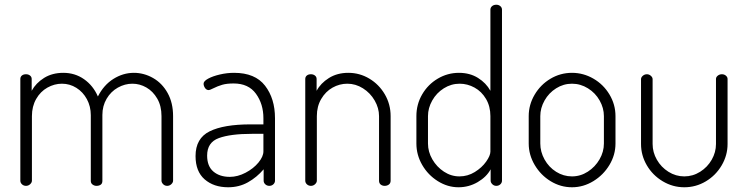

<svg xmlns="http://www.w3.org/2000/svg" viewBox="-20 -786 3158 812"><path d="M242 -432Q210 -432 180.5 -415.5Q151 -399 133 -367.5Q115 -336 115 -295V-22Q115 -14 107.5 -7Q100 0 90 0Q80 0 73 -6.5Q66 -13 66 -22V-452Q66 -461 72.5 -466.5Q79 -472 90 -472Q100 -472 107 -466.5Q114 -461 114 -452V-402Q132 -435 166.5 -456.5Q201 -478 248 -478Q297 -478 335.5 -451Q374 -424 394 -378Q419 -427 460 -452.5Q501 -478 546 -478Q589 -478 627.5 -456Q666 -434 689 -392.5Q712 -351 712 -295V-22Q712 -14 704.5 -7Q697 0 687 0Q677 0 670 -7Q663 -14 663 -22V-295Q663 -338 645 -369Q627 -400 599 -416Q571 -432 540 -432Q508 -432 478.5 -415.5Q449 -399 431 -368.5Q413 -338 413 -300V-21Q413 -10 406 -5Q399 0 388 0Q379 0 371.5 -5.5Q364 -11 364 -21V-299Q364 -336 347.5 -366.5Q331 -397 303 -414.5Q275 -432 242 -432Z M1143 -286V-22Q1143 -13 1136 -6.5Q1129 0 1119 0Q1109 0 1102 -6.5Q1095 -13 1095 -22V-70Q1066 -36 1028.5 -15Q991 6 945 6Q884 6 845.5 -27.5Q807 -61 807 -126Q807 -201 866.5 -230.5Q926 -260 1040 -260H1094V-286Q1094 -346 1062.5 -389.5Q1031 -433 968 -433Q939 -433 920 -427.5Q901 -422 881 -412Q867 -405 863 -405Q853 -405 847 -414Q841 -423 841 -432Q841 -443 860.5 -453.5Q880 -464 910 -471Q940 -478 970 -478Q1059 -478 1101 -423.5Q1143 -369 1143 -286ZM856 -128Q856 -83 882.5 -60.5Q909 -38 952 -38Q985 -38 1018.5 -55.5Q1052 -73 1073 -98.5Q1094 -124 1094 -146V-220H1045Q955 -220 905.5 -202Q856 -184 856 -128Z M1295 0Q1285 0 1278 -6.5Q1271 -13 1271 -22V-452Q1271 -461 1277.5 -466.5Q1284 -472 1295 -472Q1305 -472 1312 -466.5Q1319 -461 1319 -452V-402Q1336 -434 1371 -456Q1406 -478 1453 -478Q1501 -478 1542 -453.5Q1583 -429 1607.5 -387Q1632 -345 1632 -295V-22Q1632 -11 1624.5 -5.5Q1617 0 1607 0Q1597 0 1590 -5.5Q1583 -11 1583 -22V-295Q1583 -329 1564.5 -361Q1546 -393 1515 -412.5Q1484 -432 1449 -432Q1416 -432 1386.5 -415.5Q1357 -399 1338.5 -367.5Q1320 -336 1320 -295V-22Q1320 -14 1312.5 -7Q1305 0 1295 0Z M2103 -745V-22Q2103 -13 2096 -6.5Q2089 0 2079 0Q2069 0 2062 -7Q2055 -14 2055 -22V-70Q2038 -38 2000.5 -16Q1963 6 1919 6Q1873 6 1831.5 -20Q1790 -46 1765.5 -88.5Q1741 -131 1741 -179V-295Q1741 -345 1765.5 -387Q1790 -429 1831.5 -453.5Q1873 -478 1921 -478Q1967 -478 2001.5 -456.5Q2036 -435 2054 -402V-745Q2054 -754 2061 -760Q2068 -766 2079 -766Q2089 -766 2096 -760Q2103 -754 2103 -745ZM1923 -40Q1958 -40 1988 -58.5Q2018 -77 2036 -102.5Q2054 -128 2054 -145V-295Q2054 -336 2035.5 -367.5Q2017 -399 1987 -415.5Q1957 -432 1924 -432Q1888 -432 1857 -412.5Q1826 -393 1808 -361Q1790 -329 1790 -295V-179Q1790 -144 1808.5 -112Q1827 -80 1857.5 -60Q1888 -40 1923 -40Z M2583 -295V-179Q2583 -131 2557.5 -88.5Q2532 -46 2489.5 -20Q2447 6 2399 6Q2351 6 2309 -19.5Q2267 -45 2241.5 -88Q2216 -131 2216 -179V-295Q2216 -343 2241 -385.5Q2266 -428 2308 -453Q2350 -478 2399 -478Q2447 -478 2489.5 -453.5Q2532 -429 2557.5 -386.5Q2583 -344 2583 -295ZM2399 -432Q2363 -432 2332 -412.5Q2301 -393 2283 -361Q2265 -329 2265 -295V-179Q2265 -144 2283 -111.5Q2301 -79 2332 -59.5Q2363 -40 2399 -40Q2435 -40 2466 -60Q2497 -80 2515.5 -112Q2534 -144 2534 -179V-295Q2534 -329 2516 -361Q2498 -393 2466.5 -412.5Q2435 -432 2399 -432Z M2691 -177V-451Q2691 -459 2698.5 -465.5Q2706 -472 2716 -472Q2725 -472 2732.5 -465.5Q2740 -459 2740 -451V-177Q2740 -142 2758 -110.5Q2776 -79 2807 -59.5Q2838 -40 2874 -40Q2910 -40 2941 -59.5Q2972 -79 2990 -110.5Q3008 -142 3008 -177V-452Q3008 -460 3015.5 -466Q3023 -472 3033 -472Q3043 -472 3050 -466Q3057 -460 3057 -452V-177Q3057 -129 3032 -86.5Q3007 -44 2965 -19Q2923 6 2874 6Q2825 6 2782.5 -19.5Q2740 -45 2715.5 -87Q2691 -129 2691 -177Z"/></svg>

Font: Dosis
Style: Regular
Weight: 400
Designer: Edgar Tolentino, Pablo Impallari, Igino Marini
Foundry: Edgar Tolentino, Pablo Impallari, Igino Marini
Version: Version 1.007;Glyphs 3.1.1 (3134)